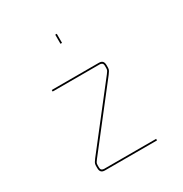

<svg xmlns="http://www.w3.org/2000/svg" viewBox="-183 -1028 1026 1077"><g transform="rotate(-30 330.0 -489.5)"><path d="M473 -544 180 -168Q173 -159 169.5 -153Q166 -147 166 -137V-123Q166 -109 172.5 -104.5Q179 -100 187 -100H524V-90H187Q171 -90 163.5 -98Q156 -106 156 -123V-139Q156 -150 161 -158.5Q166 -167 173 -176L466 -552Q473 -561 476.5 -567Q480 -573 480 -583V-597Q480 -611 473.5 -615.5Q467 -620 459 -620H154V-630H459Q475 -630 482.5 -622Q490 -614 490 -597V-581Q490 -570 485 -561.5Q480 -553 473 -544ZM336 -830H326V-889H336Z"/></g></svg>

Font: Bungee Hairline
Style: Regular
Weight: 400
Designer: David Jonathan Ross
Foundry: David Jonathan Ross
Version: Version 1.001;PS 1.0;hotconv 1.0.72;makeotf.lib2.5.5900